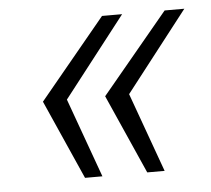

<svg xmlns="http://www.w3.org/2000/svg" viewBox="-39 -551 545 495"><g transform="rotate(-5 234.0 -304.0)"><path d="M323 -98 232 -303 404 -510H455L294 -303L368 -98ZM162 -98 71 -303 242 -510H294L133 -303L207 -98Z"/></g></svg>

Font: Saira Light
Style: Italic
Weight: 300
Italic angle: -12°
Designer: Hector Gatti with collaboration of the Omnibus-Type team
Foundry: Omnibus-Type
Version: Version 1.100; ttfautohint (v1.8.3)